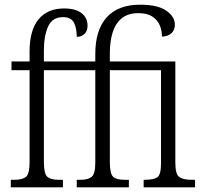

<svg xmlns="http://www.w3.org/2000/svg" viewBox="-20 -798 860 818"><path d="M26 0V-32H43Q75 -32 90.5 -44.5Q106 -57 106 -107V-499H29V-536H106V-578Q106 -670 144.5 -716Q183 -762 253 -762Q302 -762 327.5 -742Q353 -722 353 -689Q353 -666 340 -653.5Q327 -641 307 -641Q307 -678 295 -701.5Q283 -725 248 -725Q203 -725 185 -685Q167 -645 167 -583V-536H386V-568Q386 -670 434.5 -724Q483 -778 577 -778Q652 -778 688.5 -752.5Q725 -727 725 -693Q725 -670 710.5 -656.5Q696 -643 670 -642Q670 -668 660.5 -690.5Q651 -713 629 -727.5Q607 -742 569 -742Q525 -742 498 -719.5Q471 -697 459.5 -658.5Q448 -620 448 -573V-536H727V-105Q727 -56 743.5 -44Q760 -32 797 -32H811V0H592V-32H598Q635 -32 650.5 -43Q666 -54 666 -102V-499H448V-108Q448 -58 462 -45Q476 -32 509 -32H529V0H307V-32H324Q355 -32 370.5 -44.5Q386 -57 386 -107V-499H167V-108Q167 -58 181.5 -45Q196 -32 230 -32H248V0Z"/></svg>

Font: Noto Serif Condensed Light
Style: Regular
Weight: 300
Width: 3
Designer: Monotype Design Team
Foundry: Monotype Imaging Inc.
Version: Version 2.013